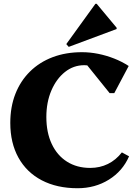

<svg xmlns="http://www.w3.org/2000/svg" viewBox="-20 -983 740 1019"><path d="M391.6 16Q282.2 16 201.7 -26.1Q121.2 -68.2 77.9 -146.3Q34.6 -224.4 34.6 -330.6Q34.6 -415.8 61.6 -484.6Q88.6 -553.4 139 -603.2Q189.4 -653 259.3 -679.5Q329.2 -706 415.2 -706Q457.6 -706 500.7 -697.4Q543.8 -688.8 585.5 -672.5Q627.2 -656.2 663 -632.8L586.6 -488.8H561.8L420 -664.8H544.8V-567.4Q507 -637 427.2 -637Q370 -637 324.5 -600.7Q279 -564.4 252.5 -502.3Q226 -440.2 226 -362Q226 -279.8 254.7 -218.9Q283.4 -158 335.8 -124.9Q388.2 -91.8 458.8 -91.8Q510 -91.8 552.7 -112.8Q595.4 -133.8 626.8 -174.2L665 -153.4Q631 -75 557.8 -29.5Q484.6 16 391.6 16ZM344.8 -734.2 331.8 -749 486.4 -962.8H493.2L599 -835.8V-829Z"/></svg>

Font: Platypi Light
Style: Regular
Weight: 300
Designer: David Sargent
Foundry: Bolt Cutter Type
Version: Version 1.200